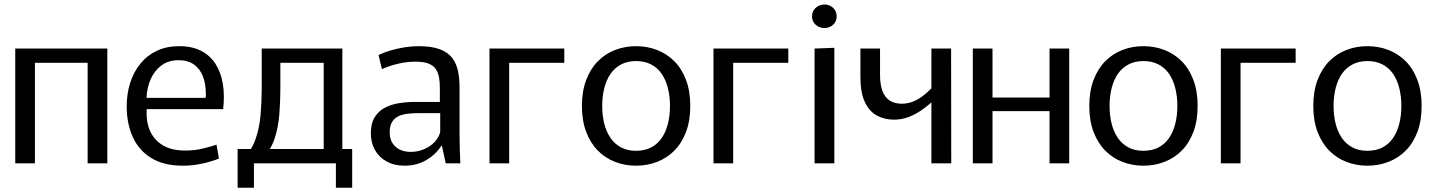

<svg xmlns="http://www.w3.org/2000/svg" viewBox="-20 -740 6500 870"><path d="M377.1 0V-520H466.3V0ZM49.1 0V-520H138.3V0ZM99.9 -455.3V-520H426.1V-455.3Z M807.7 10.8Q722.6 10.8 666.2 -23.5Q609.8 -57.8 582 -118.3Q554.2 -178.8 554.2 -258.1Q554.2 -316 570 -365.2Q585.8 -414.4 616.4 -451.8Q646.9 -489.3 691.1 -510Q735.3 -530.8 792.2 -530.8Q850.6 -530.8 891.6 -509.5Q932.7 -488.2 957 -449.7Q981.4 -411.2 989.9 -359.1Q998.4 -307.1 991.1 -245.5H603.8L648.9 -279.1Q637.8 -213.9 653.3 -164.3Q668.8 -114.6 710.6 -86.2Q752.4 -57.8 819.2 -57.8Q862.2 -57.8 899.8 -67.1Q937.4 -76.3 961.1 -84.5L972.1 -21.6Q942.2 -8.9 898 0.9Q853.7 10.8 807.7 10.8ZM604.8 -296.6H911.8Q912.8 -301.8 912.8 -306.1Q912.8 -310.4 912.8 -312.8Q912.8 -360.4 899.2 -394.8Q885.5 -429.2 858.1 -448.2Q830.8 -467.3 788.7 -467.3Q739.7 -467.3 706.3 -439.4Q672.9 -411.6 657.1 -366.9Q641.3 -322.2 644.2 -271.9Z M1056.7 110.8V-64.7H1575.8V110.8H1502V0H1130.6V110.8ZM1082 -22.4Q1119.7 -58 1137.5 -108.3Q1155.3 -158.6 1160.6 -218.2Q1165.9 -277.8 1165.9 -340.2V-520H1250.4V-340.2Q1250.4 -278.2 1245.6 -219.9Q1240.8 -161.7 1224.1 -111.6Q1207.3 -61.5 1171.2 -22.4ZM1446.8 0V-520H1531.3V0ZM1213.6 -455.3V-520H1491.1V-455.3Z M1813.2 10.8Q1766.6 10.8 1732.3 -8.1Q1697.9 -26.9 1679.2 -60.1Q1660.4 -93.2 1660.4 -135.6Q1660.4 -180.7 1677.9 -208.9Q1695.3 -237.1 1724.5 -252.2Q1753.7 -267.3 1789.8 -272.8Q1825.9 -278.2 1862.9 -278.2H1973.1V-341.5Q1973.1 -365.9 1969.7 -387.3Q1966.3 -408.6 1955.7 -425.5Q1945.1 -442.4 1922.8 -451.5Q1900.6 -460.6 1862.8 -460.6Q1821.9 -460.6 1782.4 -450.9Q1742.8 -441.2 1710.4 -426.9L1695.3 -490.8Q1721.7 -503.3 1752.4 -512.2Q1783.1 -521.1 1815.3 -525.9Q1847.5 -530.8 1876.8 -530.8Q1936.7 -530.8 1973.7 -516.5Q2010.6 -502.3 2029.7 -476.6Q2048.7 -451 2055.5 -417.1Q2062.3 -383.3 2062.3 -344.4V-128.2Q2062.3 -98.6 2063.4 -63.4Q2064.5 -28.1 2065.9 0H1999.7L1982.3 -80.1H1980.5Q1954.6 -39.9 1911.5 -14.6Q1868.4 10.8 1813.2 10.8ZM1841.2 -51.8Q1886.3 -51.8 1924.8 -76.4Q1963.2 -101 1974.7 -141.1V-227.3H1874.7Q1854.9 -227.3 1832.4 -225.3Q1809.9 -223.3 1790.1 -215.5Q1770.3 -207.6 1758.1 -189.7Q1745.8 -171.8 1745.8 -140.7Q1745.8 -99.3 1771.9 -75.5Q1798 -51.8 1841.2 -51.8Z M2198 0V-520H2287.2V0ZM2248.8 -455.3V-520H2536.9V-455.3Z M2862.2 10.8Q2811.6 10.8 2767 -6.5Q2722.4 -23.7 2688.9 -57.7Q2655.4 -91.6 2636.1 -142.6Q2616.8 -193.6 2616.8 -260Q2616.8 -326.4 2636.1 -377.4Q2655.4 -428.4 2688.9 -462.3Q2722.4 -496.3 2767 -513.5Q2811.6 -530.8 2862.2 -530.8Q2912.8 -530.8 2957.4 -513.5Q3002.1 -496.3 3035.8 -462.3Q3069.6 -428.4 3088.7 -377.4Q3107.8 -326.4 3107.8 -260Q3107.8 -193.6 3088.7 -142.6Q3069.6 -91.6 3035.8 -57.7Q3002.1 -23.7 2957.4 -6.5Q2912.8 10.8 2862.2 10.8ZM2862.2 -56.7Q2901.5 -56.7 2930.7 -72.1Q2959.9 -87.4 2978.6 -115.1Q2997.4 -142.8 3006.6 -179.8Q3015.9 -216.8 3015.9 -260Q3015.9 -303.2 3006.6 -340.2Q2997.4 -377.2 2978.6 -404.9Q2959.9 -432.6 2930.7 -447.9Q2901.5 -463.3 2862.2 -463.3Q2822.9 -463.3 2794.1 -447.9Q2765.2 -432.6 2746.2 -404.9Q2727.3 -377.2 2718 -340.2Q2708.8 -303.2 2708.8 -260Q2708.8 -216.8 2718 -179.8Q2727.3 -142.8 2746.2 -115.1Q2765.2 -87.4 2794.1 -72.1Q2822.9 -56.7 2862.2 -56.7Z M3213 0V-520H3302.2V0ZM3263.8 -455.3V-520H3551.9V-455.3Z M3671 -520 3760.6 -523.4V0H3671ZM3715.6 -613Q3692.8 -613 3676.1 -627.8Q3659.5 -642.6 3659.5 -665.8Q3659.5 -689.4 3676.1 -704.5Q3692.8 -719.6 3715.8 -719.6Q3738.8 -719.6 3755 -704.5Q3771.1 -689.4 3771.1 -665.8Q3771.1 -642.6 3754.9 -627.8Q3738.7 -613 3715.6 -613Z M4200.4 0V-274.9H4199.1Q4181.1 -258.7 4155.7 -240.9Q4130.4 -223.2 4099.2 -210.5Q4067.9 -197.8 4030.8 -197.8Q3987.8 -197.8 3953.2 -216.5Q3918.7 -235.2 3898.8 -277.7Q3878.8 -320.1 3878.8 -389.9V-520H3967.7V-399.8Q3967.7 -357.1 3978.5 -327.9Q3989.4 -298.8 4011.6 -284.4Q4033.7 -270.1 4065.7 -270.1Q4096.6 -270.1 4122.1 -281.7Q4147.6 -293.3 4167.3 -309.6Q4186.9 -325.9 4200.4 -339.8V-520H4289.7L4290.3 0Z M4388.1 -520H4477.3V-297.9H4735.7V-520H4824.9V0H4735.7V-236.3H4477.3V0H4388.1Z M5161.2 10.8Q5110.6 10.8 5066 -6.5Q5021.4 -23.7 4987.9 -57.7Q4954.4 -91.6 4935.1 -142.6Q4915.8 -193.6 4915.8 -260Q4915.8 -326.4 4935.1 -377.4Q4954.4 -428.4 4987.9 -462.3Q5021.4 -496.3 5066 -513.5Q5110.6 -530.8 5161.2 -530.8Q5211.8 -530.8 5256.4 -513.5Q5301.1 -496.3 5334.8 -462.3Q5368.6 -428.4 5387.7 -377.4Q5406.8 -326.4 5406.8 -260Q5406.8 -193.6 5387.7 -142.6Q5368.6 -91.6 5334.8 -57.7Q5301.1 -23.7 5256.4 -6.5Q5211.8 10.8 5161.2 10.8ZM5161.2 -56.7Q5200.5 -56.7 5229.7 -72.1Q5258.9 -87.4 5277.6 -115.1Q5296.4 -142.8 5305.6 -179.8Q5314.9 -216.8 5314.9 -260Q5314.9 -303.2 5305.6 -340.2Q5296.4 -377.2 5277.6 -404.9Q5258.9 -432.6 5229.7 -447.9Q5200.5 -463.3 5161.2 -463.3Q5121.9 -463.3 5093.1 -447.9Q5064.2 -432.6 5045.2 -404.9Q5026.3 -377.2 5017 -340.2Q5007.8 -303.2 5007.8 -260Q5007.8 -216.8 5017 -179.8Q5026.3 -142.8 5045.2 -115.1Q5064.2 -87.4 5093.1 -72.1Q5121.9 -56.7 5161.2 -56.7Z M5512 0V-520H5601.2V0ZM5562.8 -455.3V-520H5850.9V-455.3Z M6176.2 10.8Q6125.6 10.8 6081 -6.5Q6036.4 -23.7 6002.9 -57.7Q5969.4 -91.6 5950.1 -142.6Q5930.8 -193.6 5930.8 -260Q5930.8 -326.4 5950.1 -377.4Q5969.4 -428.4 6002.9 -462.3Q6036.4 -496.3 6081 -513.5Q6125.6 -530.8 6176.2 -530.8Q6226.8 -530.8 6271.4 -513.5Q6316.1 -496.3 6349.8 -462.3Q6383.6 -428.4 6402.7 -377.4Q6421.8 -326.4 6421.8 -260Q6421.8 -193.6 6402.7 -142.6Q6383.6 -91.6 6349.8 -57.7Q6316.1 -23.7 6271.4 -6.5Q6226.8 10.8 6176.2 10.8ZM6176.2 -56.7Q6215.5 -56.7 6244.7 -72.1Q6273.9 -87.4 6292.6 -115.1Q6311.4 -142.8 6320.6 -179.8Q6329.9 -216.8 6329.9 -260Q6329.9 -303.2 6320.6 -340.2Q6311.4 -377.2 6292.6 -404.9Q6273.9 -432.6 6244.7 -447.9Q6215.5 -463.3 6176.2 -463.3Q6136.9 -463.3 6108.1 -447.9Q6079.2 -432.6 6060.2 -404.9Q6041.3 -377.2 6032 -340.2Q6022.8 -303.2 6022.8 -260Q6022.8 -216.8 6032 -179.8Q6041.3 -142.8 6060.2 -115.1Q6079.2 -87.4 6108.1 -72.1Q6136.9 -56.7 6176.2 -56.7Z"/></svg>

Font: Murecho Thin
Style: Regular
Weight: 100
Designer: Neil Summerour
Foundry: Positype
Version: Version 1.010